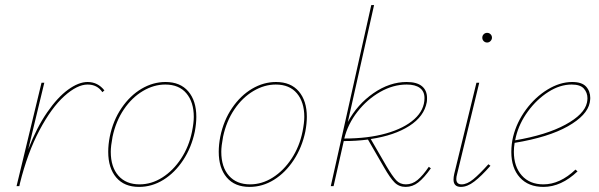

<svg xmlns="http://www.w3.org/2000/svg" viewBox="-20 -731 2353 754"><path d="M390 -376 382 -369Q362 -399 324 -399Q283 -399 232.5 -353.5Q182 -308 135 -219.5Q88 -131 58 -10L56 0H45L143 -406H154L91 -145Q124 -230 165 -289.5Q206 -349 247.5 -379Q289 -409 324 -409Q364 -409 390 -376Z M405 -135Q405 -163 411 -194Q424 -258 457.5 -307Q491 -356 536 -382.5Q581 -409 630 -409Q688 -409 719.5 -372Q751 -335 751 -272Q751 -246 745 -214Q732 -152 699.5 -102.5Q667 -53 622 -25Q577 3 526 3Q468 3 436.5 -34Q405 -71 405 -135ZM734 -214Q741 -249 741 -272Q741 -330 712 -364.5Q683 -399 629 -399Q584 -399 541 -373.5Q498 -348 466.5 -301.5Q435 -255 422 -194Q415 -157 415 -135Q415 -75 445 -41Q475 -7 528 -7Q575 -7 617.5 -34Q660 -61 691 -108Q722 -155 734 -214Z M839 -135Q839 -163 845 -194Q858 -258 891.5 -307Q925 -356 970 -382.5Q1015 -409 1064 -409Q1122 -409 1153.5 -372Q1185 -335 1185 -272Q1185 -246 1179 -214Q1166 -152 1133.5 -102.5Q1101 -53 1056 -25Q1011 3 960 3Q902 3 870.5 -34Q839 -71 839 -135ZM1168 -214Q1175 -249 1175 -272Q1175 -330 1146 -364.5Q1117 -399 1063 -399Q1018 -399 975 -373.5Q932 -348 900.5 -301.5Q869 -255 856 -194Q849 -157 849 -135Q849 -75 879 -41Q909 -7 962 -7Q1009 -7 1051.5 -34Q1094 -61 1125 -108Q1156 -155 1168 -214Z M1672 -70Q1645 -32 1622.5 -14.5Q1600 3 1573 3Q1547 3 1529.5 -14.5Q1512 -32 1488 -74L1425 -183Q1380 -177 1330 -177L1290 0H1279L1438 -711H1449L1346 -252Q1383 -321 1446.5 -365Q1510 -409 1577 -409Q1617 -409 1637 -392.5Q1657 -376 1657 -346Q1657 -336 1656 -330Q1646 -274 1587.5 -236.5Q1529 -199 1436 -185L1498 -78Q1521 -39 1536 -23Q1551 -7 1574 -7Q1599 -7 1620 -24.5Q1641 -42 1664 -76ZM1332 -187Q1425 -187 1496 -207Q1567 -227 1607 -263Q1647 -299 1647 -346Q1647 -372 1629 -385.5Q1611 -399 1577 -399Q1524 -399 1473 -370Q1422 -341 1384 -292.5Q1346 -244 1332 -187Z M1874 -583Q1874 -591 1879.5 -596.5Q1885 -602 1893 -602Q1901 -602 1906.5 -596.5Q1912 -591 1912 -583Q1912 -576 1906.5 -570Q1901 -564 1893 -564Q1885 -564 1879.5 -569.5Q1874 -575 1874 -583ZM1761 -26Q1761 -36 1764 -49L1851 -406H1862L1775 -47Q1772 -37 1772 -28Q1772 -7 1793 -7Q1814 -7 1838.5 -27Q1863 -47 1898 -86L1906 -80Q1870 -39 1842.5 -18Q1815 3 1790 3Q1761 3 1761 -26Z M2298 -346Q2298 -340 2296 -328Q2286 -278 2210 -235Q2134 -192 2001 -170Q1998 -152 1998 -135Q1998 -77 2029 -42Q2060 -7 2114 -7Q2179 -7 2240 -65L2248 -58Q2184 3 2114 3Q2055 3 2021.5 -34Q1988 -71 1988 -134Q1988 -165 1995 -194Q2009 -251 2045.5 -300.5Q2082 -350 2130.5 -379.5Q2179 -409 2227 -409Q2265 -409 2281.5 -391Q2298 -373 2298 -346ZM2287 -345Q2287 -367 2273 -383Q2259 -399 2225 -399Q2179 -399 2133.5 -370Q2088 -341 2053.5 -294Q2019 -247 2006 -194L2003 -180Q2126 -201 2200.5 -241.5Q2275 -282 2285 -328Q2287 -338 2287 -345Z"/></svg>

Font: Ysabeau Infant Hairline
Style: Italic
Weight: 100
Italic angle: -12°
Designer: Christian Thalmann (Catharsis Fonts)
Version: Version 0.003